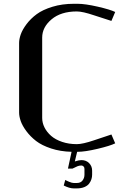

<svg xmlns="http://www.w3.org/2000/svg" viewBox="-20 -812 707 1040"><path d="M385.3 62.5Q408.2 55.2 420.9 55.2Q446.8 55.2 462.9 71.8Q479 88.4 479 112.3V134.3Q479 146.5 475.3 158.4Q471.7 170.4 463.1 182.1Q454.6 193.8 437.3 201.2Q419.9 208.5 396 208.5H379.4Q356.4 208.5 325.2 192.9L333.5 162.6Q338.4 166 354.2 172.6Q370.1 179.2 379.4 179.2H396Q417 179.2 427.2 165.5Q437.5 151.9 437.5 134.3V103Q437.5 94.2 432.4 89.4Q427.2 84.5 420.9 84.5Q409.7 84.5 399.9 88.4L373 101.1H348.1L367.7 10.3Q307.1 8.8 256.8 -7.8Q206.5 -24.4 175.5 -48.3Q144.5 -72.3 122.8 -101.6Q101.1 -130.9 92.3 -156.2Q83.5 -181.6 83.5 -202.1V-579.1Q83.5 -600.1 92.5 -626Q101.6 -651.9 124 -681.6Q146.5 -711.4 179 -735.4Q211.4 -759.3 264.2 -775.4Q316.9 -791.5 380.4 -791.5H399.9Q441.4 -791.5 509.3 -775.9Q577.1 -760.3 604 -747.1L583.5 -698.7L489.7 -729Q427.7 -750 396 -750Q310.1 -750 259.3 -707.3Q208.5 -664.6 208.5 -608.4V-172.9Q208.5 -146.5 221.2 -121.3Q233.9 -96.2 257.1 -75.9Q280.3 -55.7 316.4 -43.5Q352.5 -31.2 396 -31.2Q427.7 -31.2 489.7 -52.2L583.5 -83.5L604 -35.6Q576.7 -22 508.8 -5.9Q440.9 10.3 399.9 10.3H397.9Z"/></svg>

Font: Resagnicto
Style: Bold
Weight: 700
Version: Version 0.9991